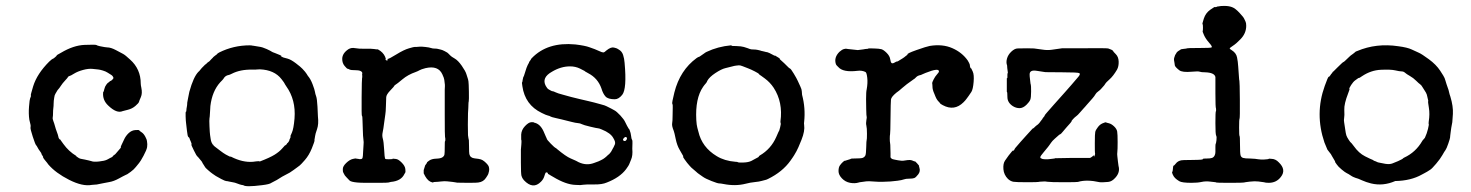

<svg xmlns="http://www.w3.org/2000/svg" viewBox="-20 -594 4963 648"><path d="M186 -416Q228 -441 265.5 -442.5Q303 -444 305.5 -442Q308 -440 317.5 -438Q327 -436 328 -436Q329 -436 333.5 -435Q338 -434 342 -434Q354 -434 371 -425Q388 -416 395.5 -412Q403 -408 419 -393Q455 -361 455 -312Q455 -307 457 -298Q461 -279 455.5 -266.5Q450 -254 449 -250Q448 -246 437 -236.5Q426 -227 411.5 -223.5Q397 -220 394 -219Q374 -210 345 -238Q326 -256 328 -281Q328 -284 329 -284Q330 -284 332 -293Q334 -302 339 -308.5Q344 -315 345 -315Q346 -315 349 -318Q352 -321 353.5 -321Q355 -321 359 -325Q363 -329 363 -331Q361 -338 355 -341.5Q349 -345 343 -349Q337 -353 327 -356Q317 -359 311.5 -359.5Q306 -360 292.5 -361.5Q279 -363 260.5 -358Q242 -353 230 -345.5Q218 -338 214.5 -337.5Q211 -337 209.5 -334Q208 -331 199.5 -322Q191 -313 185.5 -304.5Q180 -296 177 -293Q174 -290 172 -286Q170 -282 167 -277.5Q164 -273 163 -264.5Q162 -256 161.5 -254Q161 -252 161 -244Q161 -236 160 -229Q159 -222 159 -212.5Q159 -203 158 -198Q157 -193 160 -185.5Q163 -178 165.5 -168.5Q168 -159 172 -148.5Q176 -138 176.5 -134.5Q177 -131 178 -128.5Q179 -126 180.5 -124.5Q182 -123 182.5 -123.5Q183 -124 184 -122Q185 -120 187.5 -117Q190 -114 194 -108Q212 -83 237 -68L238 -66Q247 -59 253 -58Q259 -57 266 -55.5Q273 -54 279.5 -52.5Q286 -51 289 -50Q296 -47 314.5 -49Q333 -51 341 -55Q349 -59 349.5 -59.5Q350 -60 350 -60Q350 -60 352 -61Q354 -62 354.5 -62Q355 -62 358 -64Q361 -66 361 -67Q361 -68 365.5 -71Q370 -74 371.5 -76.5Q373 -79 381 -87.5Q389 -96 388 -97.5Q387 -99 390 -104.5Q393 -110 398.5 -122.5Q404 -135 414 -144.5Q424 -154 436.5 -155Q449 -156 450 -154Q451 -152 458 -147.5Q465 -143 470.5 -132.5Q476 -122 476 -118Q478 -107 476.5 -97.5Q475 -88 464.5 -68.5Q454 -49 449.5 -44Q445 -39 438.5 -30.5Q432 -22 421 -14Q410 -6 409.5 -6Q409 -6 405 -4Q401 -2 395 1Q389 4 382 8Q364 18 348.5 20.5Q333 23 327.5 24.5Q322 26 317.5 26.5Q313 27 310 28Q307 29 302 29Q297 29 290 30Q259 36 213.5 13Q168 -10 143 -39Q139 -45 134.5 -50Q130 -55 128.5 -57.5Q127 -60 126 -61.5Q125 -63 125.5 -64Q126 -65 123 -69Q120 -73 120 -75Q120 -77 115 -83.5Q110 -90 107 -96Q104 -102 101.5 -104.5Q99 -107 90.5 -133Q82 -159 83 -164Q84 -169 83 -173L79 -190Q76 -210 78 -234.5Q80 -259 81.5 -261.5Q83 -264 84 -268Q85 -272 84 -272.5Q83 -273 92 -303Q105 -345 146 -386Q157 -396 158 -395.5Q159 -395 165.5 -400.5Q172 -406 171.5 -407Q171 -408 186 -416Z M720 -417Q768 -441 823 -441Q830 -441 830 -440.5Q830 -440 836 -439.5Q842 -439 842 -438.5Q842 -438 854 -436.5Q866 -435 880 -428.5Q894 -422 896.5 -420Q899 -418 908 -415Q929 -407 930 -405Q926 -405 930.5 -403Q935 -401 935 -400.5Q935 -400 938 -399.5Q941 -399 945.5 -397.5Q950 -396 951 -396Q962 -393 978.5 -380.5Q995 -368 1000.5 -362Q1006 -356 1009.5 -352Q1013 -348 1015 -344.5Q1017 -341 1019 -338Q1028 -328 1035 -309.5Q1042 -291 1043 -284Q1044 -277 1047 -269Q1050 -261 1051.5 -234Q1053 -207 1053 -201Q1056 -175 1050 -158Q1044 -141 1043.5 -135Q1043 -129 1042 -126Q1041 -123 1041.5 -120Q1042 -117 1032.5 -93.5Q1023 -70 1009 -54Q995 -38 991.5 -35.5Q988 -33 983.5 -29.5Q979 -26 970.5 -20Q962 -14 958 -11.5Q954 -9 943 -3.5Q932 2 923 8Q914 14 905.5 18Q897 22 896 23Q890 28 864 31Q809 38 801 31Q800 31 795 30Q790 29 781 25.5Q772 22 767.5 21.5Q763 21 754.5 19Q746 17 743 17Q740 17 726.5 10Q713 3 708.5 0Q704 -3 697.5 -7.5Q691 -12 682 -20Q673 -28 672.5 -29.5Q672 -31 667.5 -37.5Q663 -44 662.5 -46Q662 -48 657.5 -53Q653 -58 650 -62Q647 -66 645.5 -66.5Q644 -67 634.5 -86Q625 -105 626 -106Q627 -107 626.5 -109Q626 -111 625 -113.5Q624 -116 623 -118.5Q622 -121 621.5 -121.5Q621 -122 620 -126Q619 -130 616 -131.5Q613 -133 611 -152.5Q609 -172 608 -178.5Q607 -185 606.5 -201Q606 -217 607.5 -217Q609 -217 609 -221.5Q609 -226 609.5 -227.5Q610 -229 610.5 -233Q611 -237 611.5 -239.5Q612 -242 612 -248Q612 -250 615 -264Q618 -278 619 -284Q633 -335 650 -352Q652 -353 656 -358.5Q660 -364 661 -364.5Q662 -365 667.5 -371Q673 -377 674 -377Q675 -377 677.5 -380Q680 -383 683.5 -385Q687 -387 687 -387.5Q687 -388 692 -393Q697 -398 698 -399Q699 -400 699 -400Q699 -401 702 -403Q705 -405 705 -405.5Q705 -406 709 -408.5Q713 -411 713 -412Q713 -413 720 -417ZM974 -194Q979 -257 946 -303Q940 -312 940 -313Q940 -314 930 -327Q906 -358 857 -360Q847 -360 847 -359.5Q847 -359 832 -359Q791 -360 762 -345Q754 -341 752 -341Q740 -339 734 -328Q733 -326 723 -316Q696 -286 690 -236Q690 -231 689.5 -227Q689 -223 688.5 -211Q688 -199 687 -194.5Q686 -190 687 -167.5Q688 -145 689 -138.5Q690 -132 691 -125Q692 -118 694 -113.5Q696 -109 697.5 -107Q699 -105 699.5 -105.5Q700 -106 700 -104.5Q700 -103 706 -98.5Q712 -94 723 -85.5Q734 -77 742 -72.5Q750 -68 754.5 -66Q759 -64 759 -66L760 -65Q799 -45 834 -48Q839 -49 845.5 -49.5Q852 -50 853 -50H855Q855 -49 857 -49Q891 -62 907 -72Q923 -82 932.5 -93Q942 -104 942 -103.5Q942 -103 944 -104Q947 -106 948.5 -109Q950 -112 950.5 -111.5Q951 -111 954 -115.5Q957 -120 956.5 -120.5Q956 -121 958.5 -126Q961 -131 961 -133Q961 -134 960 -133.5Q959 -133 965 -146Q971 -159 974 -194Z M1564 -74Q1567 -61 1582 -59.5Q1597 -58 1603 -56Q1609 -54 1615 -49Q1628 -38 1630 -30.5Q1632 -23 1630.5 -16.5Q1629 -10 1628 -7Q1627 -4 1621 5Q1612 20 1594 22Q1591 23 1559.5 23Q1528 23 1523 22.5Q1518 22 1517.5 21.5Q1517 21 1507.5 20Q1498 19 1489 18Q1480 17 1468 18.5Q1456 20 1449.5 20Q1443 20 1442 21.5Q1441 23 1432 19Q1420 13 1410 -9Q1410 -8 1410 -14V-20Q1415 -36 1415 -36Q1415 -36 1418 -40Q1421 -44 1421 -45Q1420 -46 1428.5 -52Q1437 -58 1452 -58.5Q1467 -59 1473 -63Q1479 -67 1480 -72.5Q1481 -78 1481 -98Q1481 -118 1482 -117.5Q1483 -117 1483 -123.5Q1483 -130 1482 -131Q1481 -132 1481 -207Q1481 -282 1481 -291.5Q1481 -301 1481.5 -302Q1482 -303 1481.5 -308Q1481 -313 1480.5 -316Q1480 -319 1479.5 -324.5Q1479 -330 1473 -343Q1459 -374 1416 -364Q1401 -360 1396 -357Q1391 -354 1383 -351Q1357 -342 1338.5 -326.5Q1320 -311 1315.5 -308.5Q1311 -306 1311 -304.5Q1311 -303 1297.5 -289Q1284 -275 1283.5 -266Q1283 -257 1282.5 -236.5Q1282 -216 1280.5 -208Q1279 -200 1276.5 -179.5Q1274 -159 1271.5 -147.5Q1269 -136 1272 -126Q1275 -116 1276.5 -89Q1278 -62 1279.5 -59Q1281 -56 1292 -56.5Q1303 -57 1304 -57Q1305 -57 1305 -58Q1305 -59 1306.5 -58.5Q1308 -58 1316 -57.5Q1324 -57 1335.5 -45.5Q1347 -34 1348 -23.5Q1349 -13 1348 -12Q1347 -11 1345 -7Q1334 17 1299 20Q1294 21 1291 22Q1288 23 1257 23Q1226 23 1216 23Q1196 23 1186 22Q1164 20 1159.5 15Q1155 10 1149 4Q1143 -2 1141 -7Q1139 -12 1138 -13Q1137 -14 1137 -23.5Q1137 -33 1148.5 -44Q1160 -55 1170.5 -57.5Q1181 -60 1182 -59Q1183 -58 1188 -58L1193 -57Q1193 -57 1197 -57Q1202 -57 1203.5 -61Q1205 -65 1205.5 -81.5Q1206 -98 1207 -106Q1208 -114 1206.5 -123.5Q1205 -133 1204.5 -156.5Q1204 -180 1203.5 -186Q1203 -192 1203 -197Q1203 -202 1201.5 -203Q1200 -204 1200.5 -266Q1201 -328 1202 -330.5Q1203 -333 1202.5 -339Q1202 -345 1202 -345Q1204 -346 1202 -350Q1198 -357 1181 -357Q1164 -357 1159.5 -359.5Q1155 -362 1153 -362Q1151 -362 1143 -371.5Q1135 -381 1135 -395Q1135 -414 1156 -428Q1166 -434 1178.5 -431.5Q1191 -429 1212.5 -429.5Q1234 -430 1243 -428.5Q1252 -427 1252.5 -427.5Q1253 -428 1256 -427Q1273 -418 1280 -402Q1281 -399 1281 -398.5Q1281 -398 1282 -396V-395Q1281 -395 1281 -394Q1282 -390 1285.5 -390Q1289 -390 1289 -391.5Q1289 -393 1287 -394L1288 -395Q1293 -395 1318 -410.5Q1343 -426 1360.5 -431Q1378 -436 1379 -435.5Q1380 -435 1384.5 -435.5Q1389 -436 1390.5 -436Q1392 -436 1397 -436.5Q1402 -437 1415.5 -435.5Q1429 -434 1434.5 -432Q1440 -430 1447.5 -430Q1455 -430 1457.5 -429Q1460 -428 1466 -427Q1472 -426 1480.5 -421.5Q1489 -417 1489.5 -416.5Q1490 -416 1493.5 -413Q1497 -410 1500 -406.5Q1503 -403 1514.5 -396.5Q1526 -390 1538.5 -372Q1551 -354 1554 -344Q1557 -334 1558.5 -330Q1560 -326 1561 -319.5Q1562 -313 1562.5 -284.5Q1563 -256 1562 -252Q1561 -248 1561 -243Q1561 -238 1560.5 -228.5Q1560 -219 1559.5 -212Q1559 -205 1559 -173.5Q1559 -142 1559.5 -137.5Q1560 -133 1561 -127.5Q1562 -122 1562.5 -120.5Q1563 -119 1563 -99Q1563 -79 1564 -74Z M1748 -337 1757 -365Q1757 -365 1758.5 -368.5Q1760 -372 1761 -374.5Q1762 -377 1764 -380Q1766 -383 1765.5 -383.5Q1765 -384 1768.5 -388.5Q1772 -393 1772 -394Q1772 -395 1775 -398Q1828 -453 1922 -444Q1955 -440 1969.5 -434.5Q1984 -429 1987.5 -428Q1991 -427 2001.5 -422Q2012 -417 2016 -417Q2020 -417 2027 -424Q2042 -436 2052 -433.5Q2062 -431 2063 -430Q2064 -429 2068 -427Q2079 -421 2083 -408.5Q2087 -396 2088 -382Q2096 -294 2080 -274Q2068 -259 2055 -259Q2032 -259 2023.5 -268.5Q2015 -278 2010 -295Q1998 -330 1965 -347Q1960 -350 1958 -351Q1956 -352 1954.5 -353Q1953 -354 1953 -354.5Q1953 -355 1937.5 -362.5Q1922 -370 1904 -370Q1873 -370 1843 -352Q1807 -332 1822 -304Q1827 -295 1831.5 -292.5Q1836 -290 1839.5 -288Q1843 -286 1845.5 -286Q1848 -286 1855 -282.5Q1862 -279 1879.5 -274.5Q1897 -270 1897.5 -269.5Q1898 -269 1908.5 -266.5Q1919 -264 1937 -259.5Q1955 -255 1967 -252.5Q1979 -250 1985.5 -248Q1992 -246 2007.5 -242Q2023 -238 2027 -235.5Q2031 -233 2036 -231Q2041 -229 2043 -227.5Q2045 -226 2053 -222Q2061 -218 2073.5 -204.5Q2086 -191 2090 -182Q2094 -173 2096.5 -169Q2099 -165 2100 -163Q2102 -159 2103 -158.5Q2104 -158 2105 -155Q2109 -145 2110 -135Q2111 -125 2113 -122.5Q2115 -120 2114.5 -110.5Q2114 -101 2114 -92Q2116 -69 2110 -55.5Q2104 -42 2103.5 -39.5Q2103 -37 2093 -23Q2072 5 2028 22Q2012 29 1985.5 28.5Q1959 28 1948.5 29.5Q1938 31 1934.5 30.5Q1931 30 1922 30Q1890 29 1847 3Q1843 1 1840 -1Q1837 -3 1833.5 -5Q1830 -7 1829.5 -7Q1829 -7 1829 -9Q1829 -11 1826 -12Q1823 -13 1821.5 -11Q1820 -9 1817 1Q1814 11 1806 19Q1779 47 1748 14Q1742 7 1740 -0.5Q1738 -8 1738 -45Q1738 -82 1738 -89Q1739 -105 1739.5 -106Q1740 -107 1740 -115Q1740 -123 1739 -123V-140Q1740 -156 1752 -168.5Q1764 -181 1772.5 -181.5Q1781 -182 1781.5 -181Q1782 -180 1787 -179Q1806 -173 1817 -145Q1819 -140 1822 -133.5Q1825 -127 1825 -127Q1825 -123 1839 -109Q1853 -95 1854.5 -95Q1856 -95 1860 -91Q1890 -66 1905.5 -59.5Q1921 -53 1922.5 -52Q1924 -51 1927.5 -49.5Q1931 -48 1932 -47Q1959 -34 1985 -44Q1999 -49 2000 -49.5Q2001 -50 2008.5 -53.5Q2016 -57 2021.5 -61.5Q2027 -66 2028 -67Q2029 -68 2031.5 -70.5Q2034 -73 2034.5 -73Q2035 -73 2035 -73Q2035 -73 2039 -77.5Q2043 -82 2045.5 -87.5Q2048 -93 2049 -94Q2050 -95 2050.5 -96.5Q2051 -98 2051.5 -98.5Q2052 -99 2053 -102Q2054 -105 2055 -106Q2057 -111 2055.5 -116Q2054 -121 2053.5 -121.5Q2053 -122 2050 -128Q2041 -145 2011 -157Q2002 -161 1998.5 -161Q1995 -161 1972 -166.5Q1949 -172 1943.5 -175Q1938 -178 1930.5 -178.5Q1923 -179 1909.5 -182.5Q1896 -186 1887.5 -188Q1879 -190 1875.5 -191Q1872 -192 1856 -195.5Q1840 -199 1837.5 -201Q1835 -203 1829.5 -204Q1824 -205 1808 -213Q1752 -240 1743 -303Q1741 -316 1742 -316Q1743 -316 1743.5 -321.5Q1744 -327 1744.5 -327Q1745 -327 1745.5 -331Q1746 -335 1747 -335.5Q1748 -336 1748 -337ZM2085 -119Q2090 -116 2094 -121.5Q2098 -127 2094.5 -130.5Q2091 -134 2085.5 -128Q2080 -122 2085 -119Z M2447 -441Q2447 -441 2450 -440V-439Q2450 -439 2466 -438.5Q2482 -438 2490.5 -435.5Q2499 -433 2503 -431.5Q2507 -430 2511 -428.5Q2515 -427 2523 -427Q2531 -427 2537.5 -425.5Q2544 -424 2546 -423.5Q2548 -423 2548.5 -422.5Q2549 -422 2553 -421.5Q2557 -421 2561.5 -419.5Q2566 -418 2569 -418Q2576 -416 2585.5 -410.5Q2595 -405 2596 -405L2595 -406Q2594 -408 2595 -407Q2613 -397 2613 -394L2612 -395V-394Q2629 -379 2636.5 -371Q2644 -363 2646.5 -362.5Q2649 -362 2659 -345.5Q2669 -329 2672.5 -321Q2676 -313 2681 -302.5Q2686 -292 2686 -286.5Q2686 -281 2687 -274Q2699 -229 2694 -183Q2693 -178 2694 -172Q2697 -152 2685 -122Q2673 -92 2668 -83.5Q2663 -75 2660.5 -70.5Q2658 -66 2656 -63.5Q2654 -61 2648 -52Q2621 -14 2572 10Q2566 13 2562.5 13.5Q2559 14 2551 16.5Q2543 19 2527.5 20.5Q2512 22 2497 26Q2462 35 2422 27Q2412 25 2407 25Q2402 25 2381.5 17Q2361 9 2352 2.5Q2343 -4 2338.5 -7Q2334 -10 2330 -14Q2326 -18 2319.5 -23Q2313 -28 2307.5 -34.5Q2302 -41 2299 -44.5Q2296 -48 2290.5 -56Q2285 -64 2285.5 -64.5Q2286 -65 2286 -67Q2283 -73 2274 -88Q2265 -103 2260.5 -125Q2256 -147 2254 -152Q2247 -169 2248.5 -177.5Q2250 -186 2250 -203.5Q2250 -221 2250.5 -231Q2251 -241 2249 -243.5Q2247 -246 2256 -282Q2275 -357 2331 -398Q2337 -402 2338.5 -402Q2340 -402 2344 -405Q2355 -412 2357 -414Q2359 -416 2365 -419Q2403 -437 2447 -441ZM2543 -342Q2543 -342 2542 -344Q2541 -346 2527.5 -353Q2514 -360 2504.5 -363.5Q2495 -367 2486.5 -370.5Q2478 -374 2473.5 -373.5Q2469 -373 2464 -372.5Q2459 -372 2450 -369.5Q2441 -367 2428 -364Q2415 -361 2394.5 -347.5Q2374 -334 2367 -321Q2366 -317 2362.5 -313Q2359 -309 2357 -306.5Q2355 -304 2353 -301Q2326 -262 2330 -189Q2331 -172 2333.5 -163Q2336 -154 2337 -150Q2349 -97 2399 -67Q2425 -51 2462 -48Q2469 -48 2470.5 -46.5Q2472 -45 2489 -45.5Q2506 -46 2516 -51Q2526 -56 2527 -57Q2528 -58 2534.5 -61Q2541 -64 2541 -65.5Q2541 -67 2544 -69Q2582 -91 2600 -132Q2607 -147 2607 -148Q2607 -149 2608.5 -150.5Q2610 -152 2613 -164.5Q2616 -177 2615 -178Q2614 -179 2614 -184Q2623 -249 2591 -298Q2579 -316 2561.5 -329Q2544 -342 2543 -342Z M2875 -425Q2900 -428 2900 -428.5Q2900 -429 2905 -429Q2910 -429 2910 -430Q2910 -431 2928.5 -430.5Q2947 -430 2954.5 -428Q2962 -426 2972.5 -415.5Q2983 -405 2984.5 -394Q2986 -383 2989.5 -381Q2993 -379 2999.5 -383Q3006 -387 3007.5 -386.5Q3009 -386 3012.5 -388.5Q3016 -391 3016.5 -391Q3017 -391 3025.5 -396.5Q3034 -402 3034.5 -403Q3035 -404 3039 -406.5Q3043 -409 3043 -410Q3039 -413 3073 -425Q3107 -437 3118 -439Q3161 -446 3194 -431.5Q3227 -417 3246 -390Q3252 -380 3253 -376Q3254 -363 3258 -363Q3258 -363 3263 -352.5Q3268 -342 3266 -317.5Q3264 -293 3258.5 -284Q3253 -275 3249 -270Q3245 -265 3242 -260.5Q3239 -256 3232 -249Q3201 -218 3162 -239Q3153 -244 3153 -245Q3153 -246 3148 -251Q3143 -256 3140 -262Q3137 -268 3137 -268.5Q3137 -269 3134 -276Q3131 -283 3130.5 -284.5Q3130 -286 3128.5 -291Q3127 -296 3127 -303.5Q3127 -311 3126.5 -311Q3126 -311 3126 -313.5Q3126 -316 3131 -326Q3136 -336 3142.5 -343Q3149 -350 3149 -353Q3149 -366 3104 -348Q3096 -345 3093.5 -343.5Q3091 -342 3088 -341Q3077 -339 3072 -333.5Q3067 -328 3063 -326Q3037 -308 3025.5 -297.5Q3014 -287 3005 -281Q2988 -267 2987 -258Q2986 -249 2985.5 -197Q2985 -145 2984 -141Q2983 -137 2983 -126.5Q2983 -116 2984 -111.5Q2985 -107 2985 -94.5Q2985 -82 2985.5 -77Q2986 -72 2985.5 -68Q2985 -64 2986 -62Q2987 -60 2989 -59Q2991 -58 2991 -57.5Q2991 -57 2994 -56.5Q2997 -56 3000.5 -55Q3004 -54 3011 -53Q3018 -52 3022.5 -51.5Q3027 -51 3035 -52.5Q3043 -54 3050 -54Q3057 -54 3067 -49Q3067 -52 3075 -43Q3083 -34 3082 -34Q3081 -34 3083 -28Q3087 -16 3079 -5.5Q3071 5 3065.5 7Q3060 9 3048.5 9Q3037 9 3030.5 11.5Q3024 14 3009 16Q2994 18 2985 18.5Q2976 19 2961 19.5Q2946 20 2935 19Q2909 17 2904 18Q2899 19 2889.5 20Q2880 21 2878 22Q2865 26 2849 23Q2833 20 2821.5 8Q2810 -4 2810 -16.5Q2810 -29 2814.5 -35.5Q2819 -42 2824.5 -47Q2830 -52 2831 -51.5Q2832 -51 2835.5 -52.5Q2839 -54 2845 -55.5Q2851 -57 2851.5 -58Q2852 -59 2860 -59Q2887 -59 2892.5 -61.5Q2898 -64 2900.5 -69Q2903 -74 2903.5 -97Q2904 -120 2905 -121.5Q2906 -123 2906 -142.5Q2906 -162 2904 -170Q2902 -178 2904 -188.5Q2906 -199 2905 -200Q2904 -201 2903.5 -224.5Q2903 -248 2903 -259Q2903 -285 2905 -292Q2909 -314 2907 -331.5Q2905 -349 2901 -351Q2889 -357 2874 -355Q2825 -349 2809 -368Q2807 -370 2804.5 -372.5Q2802 -375 2801 -378Q2794 -400 2813 -419Q2822 -427 2828.5 -428.5Q2835 -430 2836 -429.5Q2837 -429 2842.5 -428.5Q2848 -428 2875 -425Z M3378 -284Q3378 -287 3378 -301Q3378 -315 3378 -319Q3378 -328 3378 -330H3379L3380 -332Q3380 -335 3380 -341Q3380 -347 3381 -347Q3382 -347 3381 -353Q3380 -359 3379.5 -364.5Q3379 -370 3379 -373Q3375 -383 3378.5 -396Q3382 -409 3393 -419.5Q3404 -430 3414 -430.5Q3424 -431 3446.5 -431Q3469 -431 3469.5 -430.5Q3470 -430 3477 -429.5Q3484 -429 3499 -426.5Q3514 -424 3529 -426L3564 -431H3601H3607Q3715 -432 3720 -430.5Q3725 -429 3730.5 -426.5Q3736 -424 3736.5 -422Q3737 -420 3746 -411Q3755 -402 3755.5 -386Q3756 -370 3750 -359Q3737 -337 3724.5 -326Q3712 -315 3710 -311Q3708 -307 3705 -304Q3702 -301 3697.5 -295.5Q3693 -290 3686.5 -285.5Q3680 -281 3677 -275.5Q3674 -270 3667.5 -262.5Q3661 -255 3656.5 -250Q3652 -245 3648.5 -241Q3645 -237 3642.5 -234Q3640 -231 3637 -228Q3634 -225 3625.5 -215Q3617 -205 3612.5 -202Q3608 -199 3601.5 -192Q3595 -185 3597 -185Q3593 -179 3590 -176Q3587 -173 3581.5 -166.5Q3576 -160 3575 -159Q3574 -158 3567 -149.5Q3560 -141 3558.5 -141Q3557 -141 3553 -137.5Q3549 -134 3540 -126Q3531 -118 3527.5 -112.5Q3524 -107 3521.5 -104Q3519 -101 3517 -98Q3515 -95 3503 -81Q3491 -67 3491 -63.5Q3491 -60 3493.5 -59.5Q3496 -59 3497 -58Q3498 -57 3507 -56.5Q3516 -56 3522 -57Q3528 -58 3534.5 -58.5Q3541 -59 3541 -60L3597 -61H3659Q3665 -64 3668 -67Q3671 -70 3671.5 -70Q3672 -70 3672 -67Q3672 -63 3674 -68Q3676 -73 3676 -75.5Q3676 -78 3675.5 -78Q3675 -78 3675 -110.5Q3675 -143 3676.5 -149Q3678 -155 3682 -160Q3690 -173 3700.5 -177.5Q3711 -182 3712.5 -181Q3714 -180 3722.5 -178Q3731 -176 3740 -167.5Q3749 -159 3750.5 -150Q3752 -141 3752 -114.5Q3752 -88 3751 -81Q3750 -74 3751 -67Q3752 -60 3753 -49Q3754 -38 3755 -34Q3761 -13 3745 5Q3733 19 3720 20Q3697 22 3692 21Q3647 11 3618 20Q3615 21 3570.5 21Q3526 21 3516 19.5Q3506 18 3503 18.5Q3500 19 3494.5 19Q3489 19 3485.5 20Q3482 21 3446 21Q3410 21 3400.5 19.5Q3391 18 3382 10Q3368 -4 3366.5 -23Q3365 -42 3372 -52Q3379 -62 3384 -69Q3398 -87 3399 -86Q3400 -84 3402.5 -87.5Q3405 -91 3404.5 -91Q3404 -91 3407 -95Q3423 -114 3444 -137Q3465 -160 3465 -160Q3467 -160 3470.5 -163.5Q3474 -167 3474 -167L3480 -172Q3481 -172 3485 -176Q3489 -180 3491.5 -184Q3494 -188 3496.5 -190.5Q3499 -193 3498.5 -193.5Q3498 -194 3502.5 -199Q3507 -204 3505.5 -204Q3504 -204 3536.5 -240.5Q3569 -277 3574 -282.5Q3579 -288 3596 -307.5Q3613 -327 3620 -335.5Q3627 -344 3623 -347Q3619 -350 3565.5 -350Q3512 -350 3508.5 -350.5Q3505 -351 3498.5 -352Q3492 -353 3479 -355Q3455 -359 3455 -343Q3455 -336 3456 -329Q3457 -322 3457.5 -316Q3458 -310 3459 -308Q3460 -306 3460 -285Q3460 -264 3457 -257Q3454 -250 3445 -241Q3433 -229 3421 -229Q3409 -229 3398 -236Q3380 -248 3380 -266.5Q3380 -285 3378 -284Z M4040 -58Q4040 -59 4052.5 -59Q4065 -59 4070.5 -61Q4076 -63 4079 -68.5Q4082 -74 4082 -81Q4082 -88 4082 -98Q4082 -108 4083 -108.5Q4084 -109 4085.5 -120.5Q4087 -132 4084.5 -136.5Q4082 -141 4082 -178.5Q4082 -216 4083.5 -218Q4085 -220 4084 -228Q4082 -230 4082 -279Q4082 -328 4082 -334Q4079 -349 4047 -350Q4034 -350 4029 -352Q4024 -354 4003 -352Q3970 -349 3960 -357Q3946 -368 3945 -373.5Q3944 -379 3944 -381Q3941 -393 3943 -399Q3945 -405 3946 -408L3951 -416Q3950 -416 3952.5 -418Q3955 -420 3955 -420.5Q3955 -421 3959.5 -423.5Q3964 -426 3964 -426Q3963 -428 3974.5 -429Q3986 -430 3986.5 -431Q3987 -432 4027 -432Q4067 -432 4069 -434Q4073 -436 4061 -449.5Q4049 -463 4043.5 -475.5Q4038 -488 4039 -489Q4040 -490 4040 -501Q4040 -512 4038.5 -512.5Q4037 -513 4043 -531.5Q4049 -550 4064.5 -561Q4080 -572 4081 -570.5Q4082 -569 4086.5 -571Q4091 -573 4092 -572.5Q4093 -572 4096 -573Q4099 -574 4113 -574Q4127 -574 4138 -570Q4149 -566 4163 -551Q4177 -536 4179 -531Q4181 -526 4183.5 -521.5Q4186 -517 4186 -507Q4186 -481 4166 -461Q4159 -454 4153.5 -449Q4148 -444 4139 -438Q4130 -432 4130 -430.5Q4130 -429 4138 -424Q4152 -415 4155 -400.5Q4158 -386 4159 -369Q4160 -352 4160.5 -348Q4161 -344 4161.5 -334Q4162 -324 4163 -321Q4164 -318 4164.5 -257Q4165 -196 4163.5 -193.5Q4162 -191 4162 -163.5Q4162 -136 4163.5 -135Q4165 -134 4165 -105Q4165 -76 4167 -69.5Q4169 -63 4175.5 -61Q4182 -59 4199 -59L4216 -58Q4215 -58 4226.5 -56.5Q4238 -55 4244.5 -55.5Q4251 -56 4256.5 -56.5Q4262 -57 4262 -58Q4262 -59 4270 -58Q4285 -58 4296 -46Q4322 -21 4303 3Q4288 23 4262 23Q4253 23 4252.5 22.5Q4252 22 4245.5 21Q4239 20 4227 18.5Q4215 17 4198 19Q4181 21 4178 22Q4175 23 4130 23Q4085 23 4085 22Q4085 21 4078.5 20.5Q4072 20 4065 19Q4049 17 4035.5 20Q4022 23 4001 23Q3969 23 3960 17.5Q3951 12 3946 7Q3941 2 3938 -5Q3935 -12 3936 -13Q3937 -14 3938 -19Q3939 -35 3941 -35Q3943 -35 3947.5 -41Q3952 -47 3957 -49.5Q3962 -52 3967 -53Q3972 -54 3995.5 -54Q4019 -54 4021 -54.5Q4023 -55 4031.5 -55Q4040 -55 4040 -58Z M4561 -422Q4625 -449 4699 -438Q4730 -434 4744.5 -427Q4759 -420 4768.5 -416Q4778 -412 4802.5 -394Q4827 -376 4840.5 -355.5Q4854 -335 4855.5 -330.5Q4857 -326 4858.5 -321.5Q4860 -317 4862 -310Q4864 -303 4866.5 -297Q4869 -291 4870.5 -283.5Q4872 -276 4875 -268Q4885 -235 4883.5 -209.5Q4882 -184 4881.5 -181.5Q4881 -179 4880 -173.5Q4879 -168 4878 -162.5Q4877 -157 4876 -148Q4875 -139 4874.5 -136Q4874 -133 4874 -130Q4874 -127 4868 -109.5Q4862 -92 4858.5 -87.5Q4855 -83 4848 -70.5Q4841 -58 4827 -41.5Q4813 -25 4807.5 -21.5Q4802 -18 4796.5 -14.5Q4791 -11 4786.5 -9Q4782 -7 4779 -5Q4742 16 4689 17Q4648 35 4607 25Q4591 21 4576.5 14.5Q4562 8 4560.5 8Q4559 8 4555.5 6.5Q4552 5 4548 3.5Q4544 2 4537.5 -2.5Q4531 -7 4525.5 -9.5Q4520 -12 4508 -22Q4496 -32 4491.5 -39Q4487 -46 4486 -47V-48Q4487 -48 4483.5 -53.5Q4480 -59 4480 -59.5Q4480 -60 4477 -64.5Q4474 -69 4473 -71.5Q4472 -74 4470 -76L4460 -89L4450 -113Q4417 -210 4451 -304Q4462 -335 4464.5 -335Q4467 -335 4470 -340Q4473 -345 4474 -345.5Q4475 -346 4477 -349.5Q4479 -353 4479.5 -352.5Q4480 -352 4481 -353.5Q4482 -355 4493.5 -366Q4505 -377 4507.5 -379.5Q4510 -382 4512 -383.5Q4514 -385 4515.5 -385.5Q4517 -386 4523.5 -392.5Q4530 -399 4534 -402.5Q4538 -406 4539 -407Q4540 -408 4542.5 -409.5Q4545 -411 4546 -412Q4547 -413 4550.5 -415.5Q4554 -418 4554.5 -419Q4555 -420 4561 -422ZM4577 -337Q4570 -332 4569.5 -332Q4569 -332 4568.5 -331.5Q4568 -331 4566.5 -331Q4565 -331 4563 -329.5Q4561 -328 4554 -323Q4547 -318 4540 -307Q4533 -296 4534 -294Q4535 -292 4534.5 -291.5Q4534 -291 4534 -290Q4534 -289 4530 -279Q4516 -243 4517 -223Q4518 -203 4516.5 -196Q4515 -189 4516.5 -181Q4518 -173 4520 -158Q4522 -143 4524 -137Q4526 -131 4532 -122Q4538 -113 4539 -113Q4540 -113 4549 -101Q4566 -77 4587 -66.5Q4608 -56 4611.5 -55Q4615 -54 4615 -53.5Q4615 -53 4615 -53Q4615 -52 4620 -50.5Q4625 -49 4627 -47.5Q4629 -46 4638 -44.5Q4647 -43 4656 -41Q4671 -39 4679.5 -42.5Q4688 -46 4693 -48Q4698 -50 4698 -50Q4715 -58 4715 -59Q4715 -60 4719 -62Q4758 -80 4780 -118Q4783 -123 4784 -123L4789 -129Q4796 -144 4799.5 -159Q4803 -174 4802 -175Q4801 -176 4802 -184Q4806 -209 4802.5 -230Q4799 -251 4800 -252Q4801 -253 4799.5 -257.5Q4798 -262 4797 -268.5Q4796 -275 4792.5 -281.5Q4789 -288 4787.5 -289.5Q4786 -291 4781.5 -299Q4777 -307 4773 -309.5Q4769 -312 4759.5 -321.5Q4750 -331 4738.5 -337.5Q4727 -344 4722 -348.5Q4717 -353 4710.5 -353Q4704 -353 4689 -356.5Q4674 -360 4640.5 -358.5Q4607 -357 4577 -337Z"/></svg>

Font: TT2020 Style E
Style: Regular
Weight: 400
Version: Version 00.2